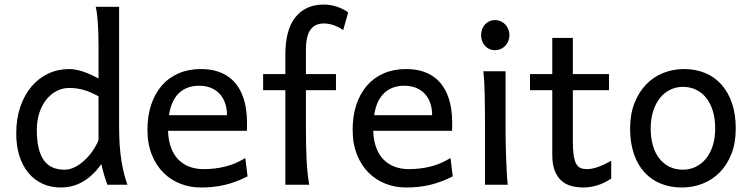

<svg xmlns="http://www.w3.org/2000/svg" viewBox="-20 -811 3297 843"><path d="M412.6 -388.2Q394.5 -397.9 378.9 -404.8Q363.3 -411.6 348.1 -416Q333 -420.4 317.4 -422.6Q301.8 -424.8 283.2 -424.8Q255.4 -424.8 230 -412.1Q204.6 -399.4 184.8 -375.5Q165 -351.6 153.3 -317.1Q141.6 -282.7 141.6 -239.3Q141.6 -153.8 170.7 -109.9Q199.7 -65.9 263.7 -65.9Q286.1 -65.9 308.3 -77.1Q330.6 -88.4 350.3 -106.4Q370.1 -124.5 386.2 -147.7Q402.3 -170.9 412.6 -195.3ZM502.9 -258.8Q502.9 -166.5 513.4 -103.8Q523.9 -41 539.6 0H451.7Q446.3 -12.7 438.7 -37.8Q431.2 -63 424.8 -90.3Q389.6 -40.5 345.2 -14.2Q300.8 12.2 246.6 12.2Q201.7 12.2 165.8 -4.6Q129.9 -21.5 104.2 -52.5Q78.6 -83.5 64.9 -127.2Q51.3 -170.9 51.3 -224.6Q51.3 -289.6 69.1 -341.8Q86.9 -394 118.2 -430.9Q149.4 -467.8 191.7 -487.8Q233.9 -507.8 283.2 -507.8Q298.8 -507.8 315.7 -504.4Q332.5 -501 349.4 -495.1Q366.2 -489.3 382.3 -481.7Q398.4 -474.1 412.6 -466.3V-603Q412.6 -662.1 409.9 -706.3Q407.2 -750.5 400.4 -781.2H502.9Z M717.8 -236.8Q719.2 -193.8 731.2 -162.1Q743.2 -130.4 763.9 -109.6Q784.7 -88.9 812.7 -78.6Q840.8 -68.4 874 -68.4Q921.4 -68.4 966.8 -79.1Q1012.2 -89.8 1057.1 -117.2L1066.9 -36.6Q1041 -23.4 1016.1 -14.2Q991.2 -4.9 966.3 1Q941.4 6.8 915.8 9.5Q890.1 12.2 861.8 12.2Q814.9 12.2 772.5 -4.2Q730 -20.5 697.8 -52.5Q665.5 -84.5 646.5 -131.8Q627.4 -179.2 627.4 -241.7Q627.4 -302.2 643.8 -351.3Q660.2 -400.4 690.4 -435.3Q720.7 -470.2 764.2 -489Q807.6 -507.8 861.8 -507.8Q901.9 -507.8 932.6 -498.3Q963.4 -488.8 985.8 -471.9Q1008.3 -455.1 1023.4 -432.6Q1038.6 -410.2 1047.6 -384.3Q1056.6 -358.4 1060.5 -330.3Q1064.5 -302.2 1064.5 -274.9V-255.9Q1064.5 -243.7 1064 -236.8ZM854.5 -434.6Q800.8 -434.6 766.6 -403.1Q732.4 -371.6 721.7 -305.2H976.6Q976.6 -336.4 967.5 -360.6Q958.5 -384.8 942.1 -401.4Q925.8 -418 903.3 -426.3Q880.9 -434.6 854.5 -434.6Z M1135.3 -485.8H1232.9V-571.3Q1232.9 -681.2 1277.6 -736.1Q1322.3 -791 1401.4 -791Q1430.2 -791 1458 -782Q1485.8 -772.9 1508.8 -756.8L1486.8 -678.7Q1468.3 -692.4 1445.6 -700.2Q1422.9 -708 1401.4 -708Q1363.3 -708 1343.3 -680.7Q1323.2 -653.3 1323.2 -590.8V-485.8H1455.1V-415H1323.2V-241.2Q1323.2 -205.6 1324 -170.7Q1324.7 -135.7 1326.4 -104.2Q1328.1 -72.8 1331.1 -45.9Q1334 -19 1337.9 0H1232.9V-415H1135.3Z M1618.7 -236.8Q1620.1 -193.8 1632.1 -162.1Q1644 -130.4 1664.8 -109.6Q1685.5 -88.9 1713.6 -78.6Q1741.7 -68.4 1774.9 -68.4Q1822.3 -68.4 1867.7 -79.1Q1913.1 -89.8 1958 -117.2L1967.8 -36.6Q1941.9 -23.4 1917 -14.2Q1892.1 -4.9 1867.2 1Q1842.3 6.8 1816.7 9.5Q1791 12.2 1762.7 12.2Q1715.8 12.2 1673.3 -4.2Q1630.9 -20.5 1598.6 -52.5Q1566.4 -84.5 1547.4 -131.8Q1528.3 -179.2 1528.3 -241.7Q1528.3 -302.2 1544.7 -351.3Q1561 -400.4 1591.3 -435.3Q1621.6 -470.2 1665 -489Q1708.5 -507.8 1762.7 -507.8Q1802.7 -507.8 1833.5 -498.3Q1864.3 -488.8 1886.7 -471.9Q1909.2 -455.1 1924.3 -432.6Q1939.5 -410.2 1948.5 -384.3Q1957.5 -358.4 1961.4 -330.3Q1965.3 -302.2 1965.3 -274.9V-255.9Q1965.3 -243.7 1964.8 -236.8ZM1755.4 -434.6Q1701.7 -434.6 1667.5 -403.1Q1633.3 -371.6 1622.6 -305.2H1877.4Q1877.4 -336.4 1868.4 -360.6Q1859.4 -384.8 1843 -401.4Q1826.7 -418 1804.2 -426.3Q1781.7 -434.6 1755.4 -434.6Z M2092.3 -656.7Q2092.3 -670.4 2096.7 -682.4Q2101.1 -694.3 2109.1 -703.4Q2117.2 -712.4 2128.4 -717.5Q2139.6 -722.7 2153.3 -722.7Q2167 -722.7 2178.7 -717.5Q2190.4 -712.4 2198.7 -703.4Q2207 -694.3 2211.9 -682.4Q2216.8 -670.4 2216.8 -656.7Q2216.8 -643.1 2211.9 -631.1Q2207 -619.1 2198.7 -610.1Q2190.4 -601.1 2178.7 -595.9Q2167 -590.8 2153.3 -590.8Q2139.6 -590.8 2128.4 -595.9Q2117.2 -601.1 2109.1 -610.1Q2101.1 -619.1 2096.7 -631.1Q2092.3 -643.1 2092.3 -656.7ZM2199.7 -231.9Q2199.7 -208.5 2200.4 -176.5Q2201.2 -144.5 2202.4 -111.8Q2203.6 -79.1 2205.3 -49.3Q2207 -19.5 2209.5 0H2109.4V-258.8Q2109.4 -294.4 2109.1 -329.1Q2108.9 -363.8 2108.2 -394.8Q2107.4 -425.8 2106 -452.4Q2104.5 -479 2102.1 -498H2199.7Z M2307.1 -485.8H2404.8V-644.5H2495.1V-485.8H2653.8V-415H2495.1V-190.4Q2495.1 -152.8 2498.8 -128.9Q2502.4 -105 2510 -91.6Q2517.6 -78.1 2529.3 -73.2Q2541 -68.4 2557.6 -68.4Q2578.6 -68.4 2605 -77.6Q2631.3 -86.9 2663.6 -105V-26.9Q2629.9 -4.9 2599.1 3.7Q2568.4 12.2 2542.5 12.2Q2513.7 12.2 2488.8 5.6Q2463.9 -1 2445.1 -17.6Q2426.3 -34.2 2415.5 -61.8Q2404.8 -89.4 2404.8 -131.8V-415H2307.1Z M2836.9 -246.6Q2836.9 -204.1 2847.2 -170.4Q2857.4 -136.7 2876.2 -113.5Q2895 -90.3 2920.9 -78.1Q2946.8 -65.9 2978.5 -65.9Q3007.8 -65.9 3033.7 -78.1Q3059.6 -90.3 3078.9 -113.5Q3098.1 -136.7 3109.1 -170.4Q3120.1 -204.1 3120.1 -246.6Q3120.1 -289.6 3109.9 -323.5Q3099.6 -357.4 3080.8 -381.1Q3062 -404.8 3035.9 -417.2Q3009.8 -429.7 2978.5 -429.7Q2948.7 -429.7 2922.9 -417.2Q2897 -404.8 2877.9 -381.1Q2858.9 -357.4 2847.9 -323.5Q2836.9 -289.6 2836.9 -246.6ZM2746.6 -246.6Q2746.6 -309.6 2765.6 -358.2Q2784.7 -406.7 2816.9 -440.2Q2849.1 -473.6 2892.1 -490.7Q2935.1 -507.8 2983.4 -507.8Q3033.7 -507.8 3075.4 -490.7Q3117.2 -473.6 3147.2 -440.2Q3177.2 -406.7 3193.8 -358.2Q3210.4 -309.6 3210.4 -246.6Q3210.4 -183.6 3191.4 -135.3Q3172.4 -86.9 3140.1 -54.2Q3107.9 -21.5 3064.9 -4.6Q3022 12.2 2973.6 12.2Q2923.3 12.2 2881.6 -4.6Q2839.8 -21.5 2809.8 -54.2Q2779.8 -86.9 2763.2 -135.3Q2746.6 -183.6 2746.6 -246.6Z"/></svg>

Font: Andika New Basic
Style: Regular
Weight: 400
Designer: Victor Gaultney, Annie Olsen, Julie Remington, Don Collingsworth, Eric Hays
Foundry: SIL International
Version: Version 5.500; ttfautohint (v1.8.3)